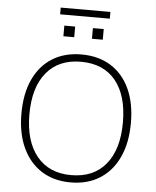

<svg xmlns="http://www.w3.org/2000/svg" viewBox="-63 -1018 876 1078"><g transform="rotate(5 375.5 -478.5)"><path d="M375 8Q280 8 211 -36Q142 -80 104.5 -161Q67 -242 67 -353Q67 -465 104 -545.5Q141 -626 210 -669.5Q279 -713 375 -713Q471 -713 540.5 -669.5Q610 -626 647 -545.5Q684 -465 684 -354Q684 -242 646.5 -161Q609 -80 540 -36Q471 8 375 8ZM375 -33Q501 -33 570 -117Q639 -201 639 -353Q639 -505 570.5 -588.5Q502 -672 375 -672Q250 -672 181 -588.5Q112 -505 112 -353Q112 -202 181 -117.5Q250 -33 375 -33ZM235 -927V-965H515V-927ZM264 -806V-866H325V-806ZM425 -806V-866H486V-806Z"/></g></svg>

Font: Nunito Sans ExtraLight
Style: Regular
Weight: 200
Designer: Vernon Adams
Foundry: Vernon Adams
Version: Version 3.006; ttfautohint (v1.8.3)